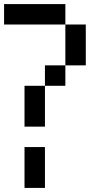

<svg xmlns="http://www.w3.org/2000/svg" viewBox="-20 -920 540 940"><path d="M0 -800V-900H300V-800ZM100 -200H200V0H100ZM100 -500H200V-300H100ZM200 -500V-600H300V-500ZM300 -600V-800H400V-600Z"/></svg>

Font: Galmuri9 Regular
Style: Regular
Weight: 400
Designer: Lee Minseo (quiple)
Version: Version 2.399;hotconv 1.1.1;makeotfexe 2.6.0 DEVELOPMENT